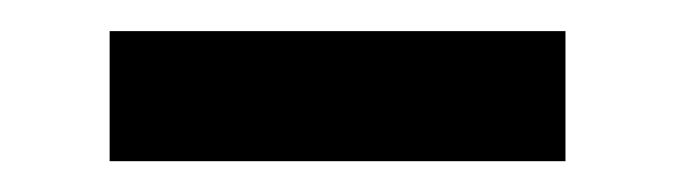

<svg xmlns="http://www.w3.org/2000/svg" viewBox="-20 -773 436 124"><path d="M345.2 -668.9H50.8V-752.9H345.2Z"/></svg>

Font: Standard
Style: Bold
Weight: 400
Designer: Bryce Wilner
Version: Version 2.000;PS 2.0;hotconv 16.6.51;makeotf.lib2.5.65220 DE